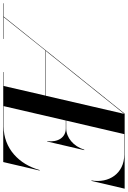

<svg xmlns="http://www.w3.org/2000/svg" viewBox="148 -968 790 1186"><g transform="rotate(90 543.0 -375.0)"><path d="M-30 -2.5V0H190.5V-2.5H55.5L262 -260.5H540.5L481 -2.5H395V0H951L1003.5 -225H1000.5C965 -98 867.5 -2.5 731 -2.5H605.5L694.5 -386.5H743C799.5 -386.5 830 -338 822 -271H824L877.5 -500.5H874.5C854 -433.5 799.5 -389 743 -389H695L778.5 -747.5H905C1022 -747.5 1083.5 -652 1064.5 -545H1067.5L1115.5 -750H652L52 -2.5ZM264.5 -263 653.5 -747.5 541.5 -263Z"/></g></svg>

Font: Bodoni* 72pt Medium
Style: Italic
Weight: 500
Italic angle: -13°
Version: Version 2.3